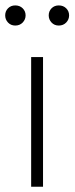

<svg xmlns="http://www.w3.org/2000/svg" viewBox="-24 -706 282 726"><path d="M-4.4 -647.9Q-4.4 -663.6 6.3 -674.6Q17.1 -685.5 33.7 -685.5Q50.8 -685.5 61.8 -674.6Q72.8 -663.6 72.8 -647.9Q72.8 -632.3 61.8 -620.8Q50.8 -609.4 33.7 -609.4Q17.1 -609.4 6.3 -620.8Q-4.4 -632.3 -4.4 -647.9ZM160.2 -647.9Q160.2 -663.6 170.9 -674.6Q181.6 -685.5 198.2 -685.5Q215.3 -685.5 226.3 -674.6Q237.3 -663.6 237.3 -647.9Q237.3 -632.3 226.3 -620.8Q215.3 -609.4 198.2 -609.4Q181.6 -609.4 170.9 -620.8Q160.2 -632.3 160.2 -647.9ZM93.8 -490.2H138.7V0H93.8Z"/></svg>

Font: Estedad-FD ExtraLight
Style: Regular
Weight: 200
Designer: Amin Abedi
Version: Version 7.3